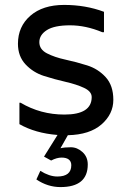

<svg xmlns="http://www.w3.org/2000/svg" viewBox="-20 -540 522 781"><path d="M226 63Q242 59 268 59Q294 59 315.5 78.5Q337 98 337 129Q337 221 226 221Q174 221 128 190L144 155Q181 178 213 178Q270 178 270 132Q270 117 260 109Q250 101 230.5 101Q211 101 188 113L159 97L214 9Q124 2 59 -35V-122H64Q145 -74 242 -74Q353 -74 353 -145Q353 -168 322 -182.5Q291 -197 247 -207Q203 -217 159 -231Q115 -245 84 -278Q53 -311 53 -362Q53 -432 103.5 -476Q154 -520 241 -520Q328 -520 403 -492V-409H396Q329 -437 265 -437Q201 -437 170.5 -417.5Q140 -398 140 -368.5Q140 -339 171 -323Q202 -307 246 -297.5Q290 -288 334.5 -274Q379 -260 410 -226Q441 -192 441 -134Q441 -76 393 -34Q345 8 256 10Z"/></svg>

Font: Varela
Style: Regular
Weight: 400
Designer: Joe Prince
Foundry: Joe Prince
Version: Version 1.000